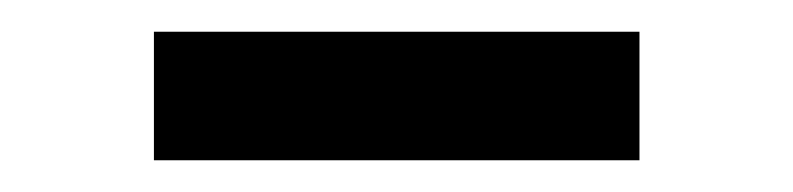

<svg xmlns="http://www.w3.org/2000/svg" viewBox="-20 -332 500 121"><path d="M77 -231V-312H383V-231Z"/></svg>

Font: Montagu Slab 16pt
Style: Regular
Weight: 400
Designer: Florian Karsten
Foundry: Florian Karsten
Version: Version 1.000; ttfautohint (v1.8.3)